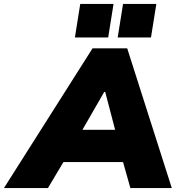

<svg xmlns="http://www.w3.org/2000/svg" viewBox="-94 -949 893 969"><path d="M0 0ZM0 0ZM-74 0 373 -705H548L773 0H564L527 -131H226L148 0ZM432 -485 322 -294H487L437 -485ZM500 -760 527 -929H695L668 -760ZM284 -760 311 -929H479L452 -760Z"/></svg>

Font: Winston Black
Style: Italic
Weight: 900
Italic angle: -9°
Designer: Original fonts by Vernon Adams / Changes by Cristiano Sobral
Foundry: VOriginal fonts by Vernon Adams / Changes by Cristiano Sobral
Version: Version 2.503;July 17, 2020;FontCreator 13.0.0.2655 64-bit